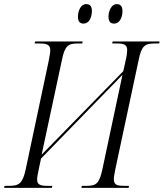

<svg xmlns="http://www.w3.org/2000/svg" viewBox="-44 -916 798 936"><path d="M513 -801C537 -801 553 -828 553 -862C553 -887 542 -896 525 -896C499 -896 485 -862 485 -835C485 -809 496 -801 513 -801ZM364 -801C388 -801 404 -828 404 -863C404 -887 393 -896 376 -896C349 -896 336 -862 336 -835C336 -809 347 -801 364 -801ZM-24 0H209L211 -10H187C154 -10 137 -15 137 -41C137 -52 140 -69 145 -91L156 -143L553 -551L455 -90C440 -21 425 -10 378 -10H355L353 0H583L585 -10H563C528 -10 511 -14 511 -42C511 -53 514 -69 518 -90L632 -624C646 -694 664 -704 710 -704H732L734 -714H505L503 -704H526C559 -704 576 -699 576 -672C576 -661 574 -644 569 -623L557 -569L159 -162L258 -624C272 -694 289 -704 335 -704H357L359 -714H127L125 -704H147C185 -704 201 -698 201 -671C201 -660 198 -643 194 -622L81 -89C66 -20 47 -10 0 -10H-22Z"/></svg>

Font: Noto Serif Display Condensed Light
Style: Italic
Weight: 300
Width: 3
Italic angle: -12°
Designer: Monotype Design Team
Foundry: Monotype Imaging Inc.
Version: Version 2.009